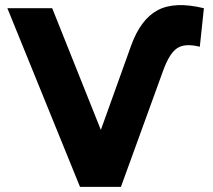

<svg xmlns="http://www.w3.org/2000/svg" viewBox="-20 -732 833 752"><path d="M293.4 0 8.8 -700H184.4L375 -223.1L493.8 -554Q531 -656.6 597.6 -692.1Q664.1 -727.6 778.6 -699.8L762.6 -548.9Q704.4 -563.5 674.1 -543.4Q643.7 -523.3 619.5 -456.8L453.6 0Z"/></svg>

Font: Montserrat Alternates Thin
Style: Regular
Weight: 100
Designer: Julieta Ulanovsky
Foundry: Julieta Ulanovsky
Version: Version 9.000